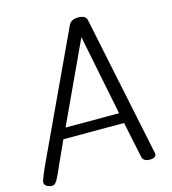

<svg xmlns="http://www.w3.org/2000/svg" viewBox="-148 -975 975 1091"><g transform="rotate(-15 339.5 -429.0)"><path d="M402 -759 182 -286H497ZM357 -843Q370 -872 413.5 -872Q457 -872 463 -843Q636 -12 636 -11Q636 14 598 14Q560 14 554 -15L510 -225H153L87 -80Q81 -64 74.5 -51Q68 -38 64 -29.5Q60 -21 57.5 -16.5Q55 -12 51.5 -6Q48 0 45 3Q42 6 39 9Q34 14 21 14Q8 14 -6.5 6Q-21 -2 -21 -18Q-21 -34 28 -139Z"/></g></svg>

Font: Kite One
Style: Regular
Weight: 400
Designer: Eduardo Rodriguez Tunni
Foundry: Eduardo Rodriguez Tunni
Version: Version 1.001